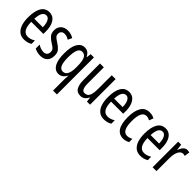

<svg xmlns="http://www.w3.org/2000/svg" viewBox="157 -1578 2849 2849"><g transform="rotate(45 1581.0 -153.5)"><path d="M215 -546Q270 -546 306 -514.5Q342 -483 360 -429.5Q378 -376 378 -309V-253H123Q126 -59 242 -59Q271 -59 299.5 -68Q328 -77 358 -96V-24Q302 10 233 10Q165 10 123 -26.5Q81 -63 62 -125Q43 -187 43 -265Q43 -402 86.5 -474Q130 -546 215 -546ZM215 -480Q174 -480 151 -440Q128 -400 124 -317H302Q302 -361 293 -398Q284 -435 264.5 -457.5Q245 -480 215 -480Z M725 -144Q725 -70 685 -30Q645 10 573 10Q536 10 505 1.5Q474 -7 451 -20V-104Q473 -86 505 -74.5Q537 -63 570 -63Q605 -63 625 -83.5Q645 -104 645 -141Q645 -173 626.5 -195Q608 -217 563 -242Q513 -273 482 -308.5Q451 -344 451 -406Q451 -470 492.5 -508.5Q534 -547 601 -547Q668 -547 724 -512L694 -447Q673 -461 650 -469.5Q627 -478 602 -478Q568 -478 548.5 -459Q529 -440 529 -408Q529 -376 548 -356Q567 -336 614 -307Q664 -276 694.5 -241Q725 -206 725 -144Z M1074 18Q1074 1 1075 -22Q1076 -45 1078 -75H1074Q1031 10 953 10Q880 10 839.5 -60Q799 -130 799 -266Q799 -406 841 -476.5Q883 -547 956 -547Q994 -547 1022.5 -528Q1051 -509 1073 -466H1078L1087 -537H1155V240H1074ZM976 -61Q1074 -61 1074 -245V-270Q1074 -377 1050 -426Q1026 -475 973 -475Q926 -475 904 -421.5Q882 -368 882 -265Q882 -159 905 -110Q928 -61 976 -61Z M1610 -537V0H1545L1536 -72H1530Q1513 -32 1482.5 -11Q1452 10 1414 10Q1341 10 1311.5 -43.5Q1282 -97 1282 -187V-537H1363V-202Q1363 -131 1379 -97Q1395 -63 1429 -63Q1485 -63 1507 -109Q1529 -155 1529 -251V-537Z M1890 -546Q1945 -546 1981 -514.5Q2017 -483 2035 -429.5Q2053 -376 2053 -309V-253H1798Q1801 -59 1917 -59Q1946 -59 1974.5 -68Q2003 -77 2033 -96V-24Q1977 10 1908 10Q1840 10 1798 -26.5Q1756 -63 1737 -125Q1718 -187 1718 -265Q1718 -402 1761.5 -474Q1805 -546 1890 -546ZM1890 -480Q1849 -480 1826 -440Q1803 -400 1799 -317H1977Q1977 -361 1968 -398Q1959 -435 1939.5 -457.5Q1920 -480 1890 -480Z M2314 10Q2136 10 2136 -265Q2136 -397 2180.5 -472Q2225 -547 2316 -547Q2348 -547 2373 -540.5Q2398 -534 2419 -522L2394 -455Q2356 -475 2322 -475Q2219 -475 2219 -266Q2219 -61 2323 -61Q2345 -61 2367.5 -67.5Q2390 -74 2413 -86V-18Q2392 -5 2364.5 2.5Q2337 10 2314 10Z M2655 -546Q2710 -546 2746 -514.5Q2782 -483 2800 -429.5Q2818 -376 2818 -309V-253H2563Q2566 -59 2682 -59Q2711 -59 2739.5 -68Q2768 -77 2798 -96V-24Q2742 10 2673 10Q2605 10 2563 -26.5Q2521 -63 2502 -125Q2483 -187 2483 -265Q2483 -402 2526.5 -474Q2570 -546 2655 -546ZM2655 -480Q2614 -480 2591 -440Q2568 -400 2564 -317H2742Q2742 -361 2733 -398Q2724 -435 2704.5 -457.5Q2685 -480 2655 -480Z M3107 -547Q3131 -547 3153 -540L3141 -456Q3124 -463 3101 -463Q3073 -463 3050.5 -439Q3028 -415 3016 -374Q3004 -333 3004 -280V0H2923V-537H2986L2997 -445H3002Q3019 -492 3045.5 -519.5Q3072 -547 3107 -547Z"/></g></svg>

Font: Noto Sans Bengali ExtraCondensed
Style: Regular
Weight: 400
Width: 2
Designer: Jelle Bosma - Monotype Design Team
Foundry: Monotype Imaging Inc.
Version: Version 2.003; ttfautohint (v1.8.4.7-5d5b)